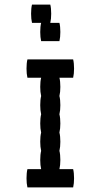

<svg xmlns="http://www.w3.org/2000/svg" viewBox="-20 -820 440 840"><path d="M120 -720Q116 -737 116 -760Q116 -784 120 -800H200Q204 -784 204 -760Q204 -737 200 -720H240Q244 -704 244 -680Q244 -657 240 -640H160Q156 -657 156 -680Q156 -704 160 -720ZM300 -80Q304 -64 304 -40Q304 -17 300 0H100Q96 -17 96 -40Q96 -64 100 -80H160Q156 -97 156 -120Q156 -144 160 -160Q156 -177 156 -200Q156 -224 160 -240Q156 -257 156 -280Q156 -304 160 -320Q156 -337 156 -360Q156 -384 160 -400Q156 -417 156 -440Q156 -464 160 -480H100Q96 -497 96 -520Q96 -544 100 -560H300Q304 -544 304 -520Q304 -497 300 -480H240Q244 -464 244 -440Q244 -417 240 -400Q244 -384 244 -360Q244 -337 240 -320Q244 -304 244 -280Q244 -257 240 -240Q244 -224 244 -200Q244 -177 240 -160Q244 -144 244 -120Q244 -97 240 -80Z"/></svg>

Font: VT323
Style: Regular
Weight: 400
Monospace: yes
Designer: Peter Hull
Version: Version 2.000